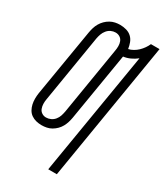

<svg xmlns="http://www.w3.org/2000/svg" viewBox="-232 -835 981 1142"><g transform="rotate(30 258.0 -264.0)"><path d="M300 215 440 -628Q420 -612 397 -601.5Q374 -591 350 -588L273 -124Q270 -107 265 -90.5Q260 -74 251.5 -58.5Q243 -43 230 -30Q217 -17 201.5 -8Q186 1 168.5 4.5Q151 8 134 8Q115 8 96.5 3.5Q78 -1 63 -11.5Q48 -22 39 -38Q30 -54 26 -72Q22 -90 22 -109.5Q22 -129 25 -149L102 -611Q105 -628 110 -644.5Q115 -661 124 -676.5Q133 -692 146 -705Q159 -718 175 -727Q191 -736 208 -739.5Q225 -743 241 -743Q264 -743 285 -737Q306 -731 321 -717Q336 -703 343.5 -683Q351 -663 354 -642Q370 -645 386.5 -654.5Q403 -664 416 -676.5Q429 -689 439.5 -704Q450 -719 457 -735H516L359 215ZM134 -45Q150 -45 165.5 -52Q181 -59 192 -72.5Q203 -86 208 -101.5Q213 -117 216 -133L292 -595Q295 -611 295 -627.5Q295 -644 289.5 -658.5Q284 -673 271 -681.5Q258 -690 241 -690Q225 -690 210 -683Q195 -676 184 -662.5Q173 -649 167.5 -633.5Q162 -618 159 -602L83 -140Q80 -124 80.5 -107.5Q81 -91 86.5 -76.5Q92 -62 105 -53.5Q118 -45 134 -45Z"/></g></svg>

Font: Iosevka Term Curly Lt Obl
Style: Regular
Weight: 300
Italic angle: -9°
Designer: Belleve Invis
Foundry: Belleve Invis
Version: Version 32.3.0